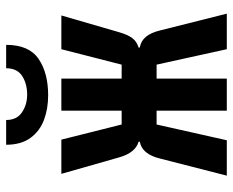

<svg xmlns="http://www.w3.org/2000/svg" viewBox="-88 -688 776 640"><g transform="rotate(-90 300.0 -368.0)"><path d="M147.5 -290V-294Q111 -304.5 95.5 -358.5L40.5 -551.5H154.5L205 -350.5H251V-551.5H358V-350.5H404.5L456 -551.5H568.5L512.5 -358.5Q504 -329.5 492.8 -314.8Q481.5 -300 461.5 -294V-290Q483 -286.5 497 -270Q511 -253.5 518.5 -222.5L574.5 0H456L404.5 -234H358V0H251V-234H205L152.5 0H34.5L91.5 -222.5Q106 -282.5 147.5 -290ZM137.5 -735.5H220Q220 -700 245.5 -682.8Q271 -665.5 304.5 -665.5Q341 -665.5 366.8 -682.2Q392.5 -699 392.5 -735.5H470.5Q470.5 -659.5 423.8 -627.5Q377 -595.5 302.5 -595.5Q258 -595.5 220.8 -609.2Q183.5 -623 160.5 -654.2Q137.5 -685.5 137.5 -735.5Z"/></g></svg>

Font: JuliaMono ExtraBold
Style: Regular
Weight: 800
Monospace: yes
Designer: cormullion
Foundry: corm
Version: Version 0.055; ttfautohint (v1.8.4)